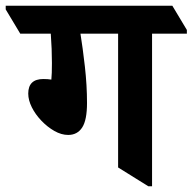

<svg xmlns="http://www.w3.org/2000/svg" viewBox="-78 -645 675 673"><path d="M161 -172Q137 -172 112.5 -186Q88 -200 67 -222Q46 -244 33.5 -269Q21 -294 21 -317Q21 -368 74 -368Q90 -368 102 -366Q103 -374 103.5 -390Q104 -406 104 -424Q104 -448 103 -474Q102 -500 100 -527H-7L-58 -612V-625H526L577 -540V-527H455V8H442L336 -58V-527H204Q212 -478 219.5 -412Q227 -346 227 -284Q227 -224 210 -198Q193 -172 161 -172Z"/></svg>

Font: Noto Serif Devanagari SemiCondensed
Style: Bold
Weight: 700
Width: 4
Designer: Universal Thirst, Indian Type Foundry and the Monotype Design Team
Foundry: Monotype Imaging Inc.
Version: Version 2.004; ttfautohint (v1.8.4.7-5d5b)